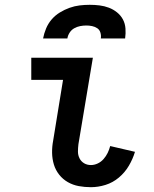

<svg xmlns="http://www.w3.org/2000/svg" viewBox="-20 -770 640 798"><path d="M358 8Q332 8 307.5 3.5Q283 -1 262 -13Q241 -25 226 -44Q211 -63 204 -86Q197 -109 196.5 -134.5Q196 -160 201 -186L242 -438H110V-530H366L306 -171Q304 -155 304 -140Q304 -125 310.5 -112Q317 -99 329.5 -91.5Q342 -84 358 -84Q372 -84 386 -90.5Q400 -97 410.5 -109Q421 -121 427.5 -134.5Q434 -148 438 -163L541 -139Q532 -109 515.5 -81Q499 -53 474 -32Q449 -11 418.5 -1.5Q388 8 358 8ZM159 -610Q163 -631 171.5 -651.5Q180 -672 194.5 -689Q209 -706 228.5 -718Q248 -730 269 -737.5Q290 -745 311 -747.5Q332 -750 353 -750Q374 -750 394 -747.5Q414 -745 432.5 -738Q451 -731 466.5 -718.5Q482 -706 491 -689Q500 -672 501.5 -651.5Q503 -631 500 -610H399Q401 -622 397.5 -634Q394 -646 384.5 -652.5Q375 -659 363 -661.5Q351 -664 339 -664Q326 -664 313 -661.5Q300 -659 288.5 -652.5Q277 -646 269.5 -634.5Q262 -623 260 -610Z"/></svg>

Font: Iosevka Curly Slab SmBdEx
Style: Italic
Weight: 600
Width: 7
Italic angle: -9°
Monospace: yes
Designer: Belleve Invis
Foundry: Belleve Invis
Version: Version 11.1.0; ttfautohint (v1.8.3)